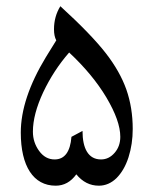

<svg xmlns="http://www.w3.org/2000/svg" viewBox="-20 -605 494 618"><path d="M153.8 -510.7C153.8 -496.1 156.2 -484.4 161.1 -475.1L127.9 -421.4C73.7 -332 46.9 -251 46.9 -178.2C46.9 -70.3 87.4 -7.3 159.2 -7.3C186 -7.3 208 -19.5 225.6 -43.9C245.6 -19.5 269.5 -7.3 298.3 -7.3C319.3 -7.3 338.4 -15.6 355 -31.7C371.1 -47.9 384.3 -69.8 393.6 -98.6C402.8 -127.4 407.2 -157.7 407.2 -189.9C407.2 -235.4 400.4 -277.8 386.7 -316.9C373 -355.5 351.1 -394.5 320.3 -434.1C289.6 -473.6 241.2 -523.9 174.3 -585C160.6 -563 153.8 -538.1 153.8 -510.7ZM85.9 -181.2C85.9 -218.8 97.2 -261.2 119.1 -308.1C141.1 -354.5 168.9 -397.5 202.6 -436C252.4 -389.6 292.5 -341.3 322.3 -291.5C352.1 -241.2 367.2 -199.2 367.2 -164.6C367.2 -144.5 361.3 -127.4 349.1 -113.3C336.9 -99.1 322.3 -91.8 305.2 -91.8C264.2 -91.8 245.6 -127 245.6 -183.6L210 -164.6C206.1 -116.2 188 -91.8 155.8 -91.8C135.7 -91.8 119.1 -101.1 106 -119.1C92.8 -137.2 85.9 -157.7 85.9 -181.2Z"/></svg>

Font: Noto Naskh Arabic
Style: Regular
Weight: 400
Designer: Monotype Design Team
Foundry: Monotype Imaging Inc.
Version: Version 1.07